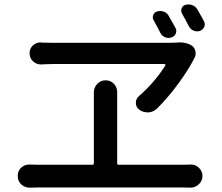

<svg xmlns="http://www.w3.org/2000/svg" viewBox="-20 -866 1024 884"><path d="M918.9 -768.6Q922.9 -760.7 922.9 -753.9Q922.9 -748 919.9 -741.2Q914.1 -728.5 900.4 -723.6Q885.7 -718.8 871.1 -725.1Q856.4 -731.4 849.6 -745.1Q834 -775.4 818.4 -802.7Q811.5 -814.5 815.9 -827.1Q820.3 -839.8 834 -843.8Q840.8 -845.7 847.7 -845.7Q856.4 -845.7 864.3 -842.8Q879.9 -836.9 887.7 -824.2Q903.3 -797.9 918.9 -768.6ZM788.1 -737.3Q794.9 -724.6 789.1 -710.9Q783.2 -697.3 768.6 -693.4Q753.9 -688.5 739.3 -694.8Q724.6 -701.2 717.8 -715.8Q704.1 -743.2 687.5 -772.5Q680.7 -784.2 685.5 -796.9Q690.4 -809.6 704.1 -813.5Q710.9 -815.4 717.8 -815.4Q725.6 -815.4 734.4 -812.5Q749 -806.6 756.8 -793Q773.4 -764.6 788.1 -737.3ZM741.2 -564.5Q742.2 -566.4 741.2 -568.8Q740.2 -571.3 738.3 -571.3H228.5Q208 -571.3 169.9 -569.3Q168.9 -569.3 168 -569.3Q147.5 -569.3 131.8 -584Q116.2 -598.6 116.2 -621.1Q116.2 -642.6 131.8 -657.2Q147.5 -670.9 167 -670.9Q168 -670.9 169.9 -669.9Q196.3 -668.9 220.7 -668.9H763.7Q778.3 -668.9 792 -669.9Q799.8 -670.9 806.6 -670.9Q840.8 -670.9 864.3 -655.3Q877 -645.5 879.9 -628.9Q880.9 -625 880.9 -621.1Q880.9 -609.4 875 -598.6Q874 -596.7 873 -594.7Q846.7 -543 800.3 -480Q753.9 -417 704.1 -367.2Q687.5 -350.6 664.1 -348.6Q661.1 -348.6 659.2 -348.6Q638.7 -348.6 622.1 -360.4Q605.5 -372.1 605.5 -392.6Q605.5 -411.1 619.1 -422.9Q693.4 -488.3 741.2 -564.5ZM519.5 -114.3Q519.5 -107.4 526.4 -107.4H822.3Q837.9 -107.4 854.5 -108.4Q856.4 -108.4 859.4 -108.4Q879.9 -108.4 894.5 -94.7Q912.1 -79.1 912.1 -56.6V-55.7Q912.1 -33.2 895.5 -17.6Q878.9 -2 857.4 -2Q855.5 -2 854.5 -2Q837.9 -2.9 822.3 -2.9H156.2Q135.7 -2.9 118.2 -2Q117.2 -2 116.2 -2Q94.7 -2 78.1 -16.6Q61.5 -32.2 61.5 -55.7V-56.6Q61.5 -79.1 78.1 -94.7Q93.8 -108.4 114.3 -108.4Q116.2 -108.4 118.2 -108.4Q138.7 -107.4 156.2 -107.4H405.3Q412.1 -107.4 412.1 -114.3V-401.4V-440.4Q412.1 -462.9 426.8 -478.5Q442.4 -496.1 464.8 -496.1H467.8Q490.2 -496.1 505.9 -478.5Q519.5 -462.9 519.5 -441.4V-401.4Z"/></svg>

Font: Gen Jyuu Gothic P Medium
Style: Regular
Weight: 500
Designer: [Source Han Sans]
Ryoko NISHIZUKA  (kana & ideographs); Paul D. Hunt (Latin, Greek & Cyrillic); Wenlong ZHANG  (bopomofo
Version: Version 1.002.20150607